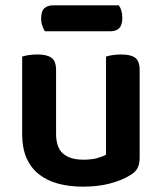

<svg xmlns="http://www.w3.org/2000/svg" viewBox="-20 -684 606 719"><path d="M503 -93Q503 -70 495 -54.5Q487 -39 466 -27Q437 -9 392.5 3Q348 15 291 15Q239 15 197 3.5Q155 -8 125 -32Q95 -56 79 -93Q63 -130 63 -181V-472Q71 -475 86.5 -477.5Q102 -480 121 -480Q156 -480 173 -467.5Q190 -455 190 -421V-183Q190 -131 216.5 -108.5Q243 -86 292 -86Q323 -86 344.5 -92Q366 -98 377 -105V-472Q385 -475 400.5 -477.5Q416 -480 434 -480Q470 -480 486.5 -467.5Q503 -455 503 -421ZM148 -567Q143 -575 138.5 -587.5Q134 -600 134 -614Q134 -642 146 -653Q158 -664 178 -664H425Q438 -646 438 -617Q438 -590 426.5 -578.5Q415 -567 395 -567Z"/></svg>

Font: Baloo 2 SemiBold
Style: Regular
Weight: 600
Designer: Sarang Kulkarni and Ek Type
Foundry: Ek Type
Version: Version 1.640;hotconv 1.0.111;makeotfexe 2.5.65597; ttfautoh